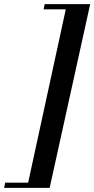

<svg xmlns="http://www.w3.org/2000/svg" viewBox="-62 -774 454 924"><path d="M68 130 260 -754H372L177 130ZM-42 130 -37 105H182L177 130ZM148 -729 153 -754H372L364 -729Z"/></svg>

Font: Libre Bodoni
Style: Italic
Weight: 400
Italic angle: -13°
Designer: Pablo Impallari, Rodrigo Fuenzalida
Foundry: Impallari Type
Version: Version 2.005;gftools[0.9.23]